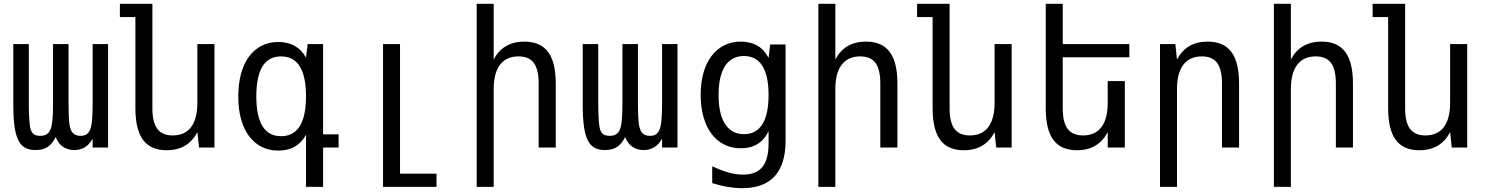

<svg xmlns="http://www.w3.org/2000/svg" viewBox="-20 -780 7867 1015"><path d="M168 13.2Q137.7 13.2 115.2 2.4Q92.8 -8.3 77.6 -37.1Q70.8 -50.3 65.7 -67.9Q60.5 -85.4 57.1 -108.6Q53.7 -131.8 52 -161.9Q50.3 -191.9 50.3 -230V-546.9H132.3V-233.9Q132.3 -175.8 135.3 -140.1Q136.7 -122.1 139.2 -107.7Q141.6 -93.3 147.7 -83Q153.8 -72.8 164.3 -67.4Q174.8 -62 192.4 -62Q214.4 -62 226.3 -69.8Q238.3 -77.6 245.1 -91.8Q252.9 -107.4 256.6 -140.6Q260.3 -173.8 260.3 -233.9V-546.9H342.3V-233.9Q342.3 -197.8 343.3 -173.1Q344.2 -148.4 346.2 -131.8Q348.1 -115.2 350.8 -105.5Q353.5 -95.7 356.4 -89.4Q362.8 -76.7 374.8 -69.3Q386.7 -62 406.2 -62Q427.2 -62 438.2 -70.3Q449.2 -78.6 455.1 -91.8Q463.4 -109.9 466.6 -144.5Q469.7 -179.2 469.7 -233.9V-546.9H551.3V0H469.7V-46.9Q436.5 13.2 373 13.2Q339.8 13.2 314.2 -3.2Q288.6 -19.5 274.4 -55.7Q257.3 -20.5 232.7 -3.7Q208 13.2 168 13.2Z M860.8 14.2Q776.4 14.2 736.1 -40.5Q695.8 -95.2 695.8 -207V-689.9H613.8V-759.8H785.6V-207Q785.6 -133.3 811.8 -98.6Q837.9 -64 892.6 -64Q957 -64 990.2 -108.2Q1023.4 -152.3 1023.4 -236.8V-546.9H1113.8V0H1032.2L1023.4 -82Q999.5 -34.7 958.7 -10.3Q918 14.2 860.8 14.2Z M1597.7 -67.9Q1575.7 -26.4 1538.8 -5.1Q1502 16.1 1451.2 16.1Q1402.3 16.1 1363.3 -3.7Q1324.2 -23.4 1296.4 -60.5Q1268.6 -98.1 1254.2 -150.4Q1239.7 -202.6 1239.7 -269.5Q1239.7 -336.9 1254.2 -390.1Q1268.6 -443.4 1296.4 -481Q1324.2 -518.6 1363.3 -538.3Q1402.3 -558.1 1451.2 -558.1Q1501 -558.1 1538.1 -537.4Q1575.2 -516.6 1597.7 -475.1L1606.4 -546.9H1688V-69.8H1770V0H1688V208H1597.7ZM1465.8 -60.1Q1531.7 -60.1 1564.7 -113Q1597.7 -166 1597.7 -271Q1597.7 -376 1564.7 -429Q1531.7 -481.9 1465.8 -481.9Q1400.4 -481.9 1367.7 -429.2Q1335 -376 1335 -271Q1335 -60.1 1465.8 -60.1Z M2004.9 -546.9H2094.7V138.2H2287.6V208H2004.9Z M2500 -759.8H2589.8V-464.8Q2613.8 -512.2 2654.8 -536.1Q2695.8 -560.1 2752 -560.1Q2836.4 -560.1 2877.2 -505.6Q2918 -451.2 2918 -338.9V0H2827.6V-338.9Q2827.6 -412.6 2802 -447.3Q2776.4 -481.9 2721.2 -481.9Q2657.2 -481.9 2623.5 -438Q2589.8 -394 2589.8 -309.1V208H2500Z M3178.2 13.2Q3147.9 13.2 3125.5 2.4Q3103 -8.3 3087.9 -37.1Q3081.1 -50.3 3075.9 -67.9Q3070.8 -85.4 3067.4 -108.6Q3064 -131.8 3062.3 -161.9Q3060.5 -191.9 3060.5 -230V-546.9H3142.6V-233.9Q3142.6 -175.8 3145.5 -140.1Q3147 -122.1 3149.4 -107.7Q3151.9 -93.3 3158 -83Q3164.1 -72.8 3174.6 -67.4Q3185.1 -62 3202.6 -62Q3224.6 -62 3236.6 -69.8Q3248.5 -77.6 3255.4 -91.8Q3263.2 -107.4 3266.8 -140.6Q3270.5 -173.8 3270.5 -233.9V-546.9H3352.5V-233.9Q3352.5 -197.8 3353.5 -173.1Q3354.5 -148.4 3356.4 -131.8Q3358.4 -115.2 3361.1 -105.5Q3363.8 -95.7 3366.7 -89.4Q3373 -76.7 3385 -69.3Q3397 -62 3416.5 -62Q3437.5 -62 3448.5 -70.3Q3459.5 -78.6 3465.3 -91.8Q3473.6 -109.9 3476.8 -144.5Q3480 -179.2 3480 -233.9V-546.9H3561.5V0H3480V-46.9Q3446.8 13.2 3383.3 13.2Q3350.1 13.2 3324.5 -3.2Q3298.8 -19.5 3284.7 -55.7Q3267.6 -20.5 3242.9 -3.7Q3218.3 13.2 3178.2 13.2Z M3903.8 214.8Q3866.7 214.8 3826.4 208Q3786.1 201.2 3745.1 188V99.1Q3769.5 110.4 3791.3 118.7Q3813 127 3832.5 132.3Q3852.1 137.7 3870.4 140.4Q3888.7 143.1 3906.7 143.1Q3977.5 143.1 4010.3 102.8Q4043 62.5 4043 -22V-86.9Q4022.5 -42.5 3985.8 -19.3Q3949.2 3.9 3896 3.9Q3847.2 3.9 3807.9 -16.1Q3768.6 -36.1 3741.2 -72.8Q3713.9 -109.4 3699 -161.6Q3684.1 -213.9 3684.1 -278.3Q3684.1 -342.8 3698.7 -394.8Q3713.4 -446.8 3741 -483.4Q3768.6 -520 3807.9 -540Q3847.2 -560.1 3896.5 -560.1Q3946.8 -560.1 3983.6 -538.8Q4020.5 -517.6 4043 -474.1L4051.8 -544.9H4132.8V-35.2Q4132.8 88.9 4075 151.9Q4017.1 214.8 3903.8 214.8ZM3913.1 -70.8Q3977.5 -70.8 4010.3 -123.5Q4043 -176.3 4043 -277.8Q4043 -379.4 4010.3 -431.6Q3977.5 -483.9 3912.6 -483.9Q3848.1 -483.9 3813.5 -431.9Q3778.8 -379.9 3778.8 -278.3Q3778.8 -176.3 3813.7 -123.5Q3848.6 -70.8 3913.1 -70.8Z M4306.2 -759.8H4396V-464.8Q4419.9 -512.2 4460.9 -536.1Q4502 -560.1 4558.1 -560.1Q4642.6 -560.1 4683.3 -505.6Q4724.1 -451.2 4724.1 -338.9V0H4633.8V-338.9Q4633.8 -412.6 4608.2 -447.3Q4582.5 -481.9 4527.3 -481.9Q4463.4 -481.9 4429.7 -438Q4396 -394 4396 -309.1V208H4306.2Z M5075.2 14.2Q4990.7 14.2 4950.4 -40.5Q4910.2 -95.2 4910.2 -207V-689.9H4828.1V-759.8H5000V-207Q5000 -133.3 5026.1 -98.6Q5052.2 -64 5106.9 -64Q5171.4 -64 5204.6 -108.2Q5237.8 -152.3 5237.8 -236.8V-546.9H5328.1V0H5246.6L5237.8 -82Q5213.9 -34.7 5173.1 -10.3Q5132.3 14.2 5075.2 14.2Z M5673.3 14.2Q5588.9 14.2 5548.6 -40.5Q5508.3 -95.2 5508.3 -207V-759.8H5598.1V-546.9H5950.2V-477.1H5598.1V-207Q5598.1 -133.3 5624.3 -98.6Q5650.4 -64 5705.1 -64Q5769.5 -64 5802.7 -108.2Q5835.9 -152.3 5835.9 -236.8V-351.6H5926.3V0H5835.9V-82Q5812 -34.7 5771.2 -10.3Q5730.5 14.2 5673.3 14.2Z M6112.3 -546.9H6193.4L6202.1 -464.8Q6226.1 -512.2 6267.1 -536.1Q6308.1 -560.1 6364.3 -560.1Q6448.7 -560.1 6489.5 -505.6Q6530.3 -451.2 6530.3 -338.9V0H6439.9V-338.9Q6439.9 -412.6 6414.3 -447.3Q6388.7 -481.9 6333.5 -481.9Q6269.5 -481.9 6235.8 -438Q6202.1 -394 6202.1 -309.1V208H6112.3Z M6714.4 -759.8H6804.2V-464.8Q6828.1 -512.2 6869.1 -536.1Q6910.2 -560.1 6966.3 -560.1Q7050.8 -560.1 7091.6 -505.6Q7132.3 -451.2 7132.3 -338.9V0H7042V-338.9Q7042 -412.6 7016.4 -447.3Q6990.7 -481.9 6935.5 -481.9Q6871.6 -481.9 6837.9 -438Q6804.2 -394 6804.2 -309.1V208H6714.4Z M7483.4 14.2Q7398.9 14.2 7358.6 -40.5Q7318.4 -95.2 7318.4 -207V-689.9H7236.3V-759.8H7408.2V-207Q7408.2 -133.3 7434.3 -98.6Q7460.4 -64 7515.1 -64Q7579.6 -64 7612.8 -108.2Q7646 -152.3 7646 -236.8V-546.9H7736.3V0H7654.8L7646 -82Q7622.1 -34.7 7581.3 -10.3Q7540.5 14.2 7483.4 14.2Z"/></svg>

Font: Hack
Style: Regular
Weight: 400
Monospace: yes
Designer: Christopher Simpkins
Foundry: Christopher Simpkins
Version: Version 2.019; ttfautohint (v1.4.1) -l 4 -r 80 -G 350 -x 0 -